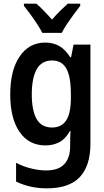

<svg xmlns="http://www.w3.org/2000/svg" viewBox="-20 -786 570 1051"><path d="M236 245Q145 245 68 208V105Q110 127 153.5 137Q197 147 232 147Q300 147 332 112.5Q364 78 364 15V-5Q364 -19 364.5 -36Q365 -53 366 -68H362Q338 -25 304.5 -7.5Q271 10 229 10Q138 10 87 -64Q36 -138 36 -269Q36 -401 87.5 -477Q139 -553 228 -553Q271 -553 304.5 -534Q338 -515 364 -473H369L383 -542H475V1Q475 121 417 183Q359 245 236 245ZM265 -88Q316 -88 342 -126.5Q368 -165 368 -251V-270Q368 -367 343 -411Q318 -455 265 -455Q208 -455 181 -407Q154 -359 154 -269Q154 -181 180.5 -134.5Q207 -88 265 -88ZM212 -606Q201 -627 183.5 -654Q166 -681 146.5 -707.5Q127 -734 111 -754V-766H179Q198 -750 220 -727Q242 -704 265 -679Q289 -707 309 -726.5Q329 -746 351 -766H419V-754Q404 -735 384.5 -708.5Q365 -682 347 -655Q329 -628 318 -606Z"/></svg>

Font: Noto Sans Mono Condensed SemiBold
Style: Regular
Weight: 600
Width: 3
Designer: Monotype Design Team
Foundry: Monotype Imaging Inc.
Version: Version 2.014